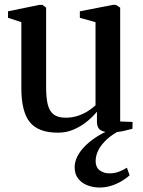

<svg xmlns="http://www.w3.org/2000/svg" viewBox="-20 -552 606 814"><path d="M447.5 9Q420.5 9 405.8 -0.8Q391 -10.5 391 -36V-78.5Q374.5 -58 349.5 -37.5Q324.5 -17 293.2 -3.2Q262 10.5 226 10.5Q142.5 10.5 106.5 -34Q70.5 -78.5 70.5 -178V-458L14 -476.5V-504L147.5 -531.5H159.5L175.5 -519.5V-182Q175.5 -139 182.2 -110.2Q189 -81.5 207 -67.2Q225 -53 258 -53Q286.5 -53 310.2 -61Q334 -69 352.8 -81Q371.5 -93 385 -105.5V-458L318.5 -476.5V-504L459 -531.5H471.5L489.5 -519.5V-37L542 -35L541.5 -6Q525 -1.5 501.5 3.8Q478 9 447.5 9ZM401.5 243Q376 243 352 234.2Q328 225.5 312.2 206.2Q296.5 187 296.5 157Q296.5 135 307.2 112.8Q318 90.5 338 69.8Q358 49 385.5 30.8Q413 12.5 446 -1L467 -5L493 -1Q456.5 17 432.8 39Q409 61 397.2 84.2Q385.5 107.5 385.5 131Q385.5 157 402.5 170Q419.5 183 444 183Q464 183 482 176.8Q500 170.5 518 159L529.5 191Q514.5 205 494.2 216.8Q474 228.5 450.5 235.8Q427 243 401.5 243Z"/></svg>

Font: Merriweather 96pt Medium
Style: Regular
Weight: 500
Version: Version 2.100